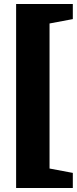

<svg xmlns="http://www.w3.org/2000/svg" viewBox="-20 -757 386 965"><path d="M61 188V-737H346V-661L229 -639V90L346 112V188Z"/></svg>

Font: Piazzolla SC Black
Style: Regular
Weight: 900
Designer: Juan Pablo del Peral
Foundry: Huerta Tipografica
Version: Version 1.330